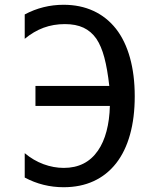

<svg xmlns="http://www.w3.org/2000/svg" viewBox="-20 -762 642 796"><path d="M461.4 -85Q499.5 -133.8 519 -203.9Q538.6 -273.9 538.6 -362.8Q538.6 -451.7 518.8 -522.7Q499 -593.8 460.9 -642.6Q422.4 -691.4 367.4 -716.8Q312.5 -742.2 243.7 -742.2Q157.7 -742.2 82.5 -702.1V-601.1Q119.6 -631.8 160.6 -647Q201.7 -662.1 249 -662.1Q294.4 -662.1 326.2 -647.2Q357.9 -632.3 379.4 -601.6Q399.9 -571.3 412.6 -523.4Q425.3 -475.6 433.1 -405.8H127V-322.8H435.5Q434.1 -265.1 421.6 -218Q409.2 -170.9 386.2 -137.7Q336.9 -65.9 244.6 -65.9Q202.1 -65.9 160.4 -81.3Q118.7 -96.7 82.5 -127V-25.9Q157.7 14.2 243.7 14.2Q313.5 14.2 368.2 -11Q422.9 -36.1 461.4 -85Z"/></svg>

Font: Hack Dev
Style: Regular
Weight: 400
Designer: Christopher Simpkins
Foundry: Christopher Simpkins
Version: Version 2.0315